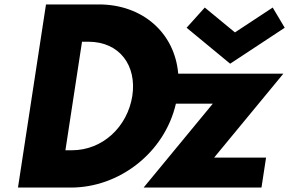

<svg xmlns="http://www.w3.org/2000/svg" viewBox="-20 -845 1303 865"><path d="M274.7 -168 349.5 -657H378.5C518.5 -657 597.2 -550 576 -412C553.9 -274 442.7 -168 303.7 -168ZM187.2 -825 61 0H300C515.9 0 721.1 -155.5 772.5 -378H938.8L627 0H1158L1178.7 -135H944.7L1256.5 -513H782.9C767 -699.4 619.4 -825 426.2 -825ZM902.6 -811 820.7 -720 1016.9 -558 1262.7 -720 1208.6 -811 1038.5 -699Z"/></svg>

Font: Sztylet
Style: BdObl
Weight: 700
Foundry: Cannot Into Space Fonts, PlusOne Fonts
Version: Version 0.12